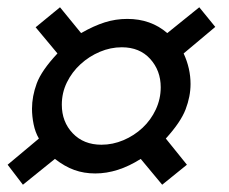

<svg xmlns="http://www.w3.org/2000/svg" viewBox="-20 -493 631 528"><path d="M87 -112Q77 -129 72.5 -151Q68 -173 68 -194Q68 -228 81 -263.5Q94 -299 138 -346L78 -418L145 -473L203 -402Q238 -422 268 -431.5Q298 -441 330 -441Q395 -441 440 -402L528 -473L572 -419L485 -346Q504 -305 504 -262Q504 -228 490.5 -192.5Q477 -157 436 -112L494 -40L426 15L367 -56Q304 -16 242 -16Q211 -16 184.5 -25.5Q158 -35 131 -56L43 15L1 -40ZM315 -363Q284 -363 254.5 -350.5Q225 -338 201.5 -316.5Q178 -295 164 -266.5Q150 -238 150 -205Q150 -158 180 -126.5Q210 -95 259 -95Q290 -95 319.5 -107.5Q349 -120 372 -141.5Q395 -163 408.5 -192Q422 -221 422 -253Q422 -299 393 -331Q364 -363 315 -363Z"/></svg>

Font: Quattrocento Sans
Style: Bold Italic
Weight: 700
Designer: Pablo Impallari
Foundry: Pablo Impallari, Igino Marini, Brenda Gallo
Version: Version 2.000